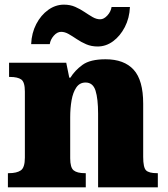

<svg xmlns="http://www.w3.org/2000/svg" viewBox="-20 -806 723 826"><path d="M14 0V-61H18Q52 -61 69.5 -73Q87 -85 87 -128V-412Q87 -453 71.5 -464Q56 -475 23 -475H19V-536H265L278 -472H283Q302 -503 335 -527Q368 -551 434 -551Q514 -551 555 -506Q596 -461 596 -360V-131Q596 -85 608.5 -73Q621 -61 655 -61H659V0H402V-317Q402 -381 391 -416Q380 -451 348 -451Q323 -451 308.5 -430Q294 -409 288 -375Q282 -341 282 -301V-125Q282 -85 297 -73Q312 -61 345 -61H349V0ZM400 -606Q373 -606 351 -615.5Q329 -625 310.5 -637.5Q292 -650 275.5 -659.5Q259 -669 243 -669Q226 -669 211.5 -652.5Q197 -636 194 -616H114Q116 -664 136 -702.5Q156 -741 187.5 -763.5Q219 -786 255 -786Q282 -786 303.5 -776.5Q325 -767 343.5 -754.5Q362 -742 378.5 -732.5Q395 -723 411 -723Q427 -723 442 -739.5Q457 -756 460 -776H539Q537 -728 517 -689.5Q497 -651 466.5 -628.5Q436 -606 400 -606Z"/></svg>

Font: Noto Serif Telugu Black
Style: Regular
Weight: 900
Designer: Jelle Bosma - Monotype Design Team
Foundry: Monotype Imaging Inc.
Version: Version 2.005; ttfautohint (v1.8.4.7-5d5b)